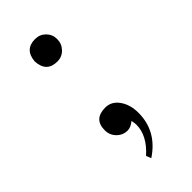

<svg xmlns="http://www.w3.org/2000/svg" viewBox="-145 -338 466 466"><g transform="rotate(-45 87.5 -105.0)"><path d="M42 -269Q45 -307 81 -307Q97 -307 108 -296Q119 -285 119 -269Q119 -253 108 -241.5Q97 -230 81 -230Q44 -230 42 -269ZM71 84Q108 51 108 14Q108 9 106 -1Q94 9 83 9Q67 9 55.5 -2.5Q44 -14 44 -31Q44 -69 84 -69Q105 -69 118.5 -50Q132 -31 132 -3Q132 60 76 97Z"/></g></svg>

Font: TajawalTap
Style: Regular
Weight: 300
Designer: Boutros Fonts
Foundry: Created by Boutros International 2017
Version: Version 2.700